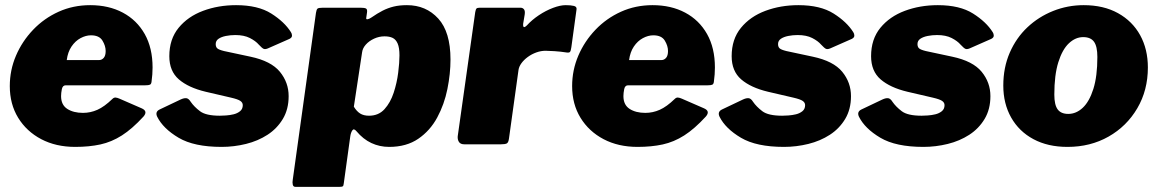

<svg xmlns="http://www.w3.org/2000/svg" viewBox="-20 -560 4494 745"><path d="M272 10Q197 10 140 -20Q83 -50 50.5 -103Q18 -156 18 -226Q18 -288 42 -344Q66 -400 108.5 -444.5Q151 -489 207.5 -514.5Q264 -540 330 -540Q402 -540 456.5 -511Q511 -482 541.5 -428Q572 -374 572 -298Q572 -285 571 -271Q570 -257 568 -243Q567 -234 562 -231.5Q557 -229 544 -229H235Q223 -229 220 -214Q217 -199 217 -187Q217 -153 241 -137.5Q265 -122 302 -122Q331 -122 358 -134Q385 -146 416 -176Q422 -182 428.5 -181.5Q435 -181 444 -177L529 -140Q555 -129 537 -108Q493 -60 453 -34.5Q413 -9 369.5 0.5Q326 10 272 10ZM365 -327Q375 -327 382.5 -335.5Q390 -344 390 -362Q390 -382 377.5 -402.5Q365 -423 333 -423Q313 -423 292.5 -412Q272 -401 257.5 -379.5Q243 -358 239 -327Z M840 10Q733 10 673 -25.5Q613 -61 590 -107Q581 -126 599 -135L681 -174Q694 -180 703 -179Q712 -178 720 -165Q733 -146 756 -128.5Q779 -111 833 -111Q842 -111 857 -112Q872 -113 886.5 -116.5Q901 -120 911.5 -128.5Q922 -137 922 -152Q922 -162 912.5 -168.5Q903 -175 877 -181L778 -204Q711 -220 674 -252Q637 -284 637 -342Q637 -408 673 -452Q709 -496 768 -518Q827 -540 896 -540Q981 -540 1032.5 -507.5Q1084 -475 1109 -435Q1113 -429 1113 -421.5Q1113 -414 1103 -409L1019 -372Q1009 -368 1003 -370.5Q997 -373 984 -387Q972 -401 949.5 -412.5Q927 -424 893 -424Q874 -424 856.5 -420.5Q839 -417 828 -409.5Q817 -402 817 -389Q817 -378 823 -372.5Q829 -367 849 -362L952 -340Q1032 -323 1066 -281.5Q1100 -240 1100 -187Q1100 -136 1077.5 -98.5Q1055 -61 1018 -37Q981 -13 934.5 -1.5Q888 10 840 10Z M1126 165Q1118 165 1116 156.5Q1114 148 1116 137L1206 -510Q1208 -523 1212 -526.5Q1216 -530 1232 -530H1380Q1394 -530 1400 -527Q1406 -524 1404 -511L1401 -490Q1400 -484 1407 -485.5Q1414 -487 1421 -492Q1444 -508 1464.5 -518.5Q1485 -529 1507.5 -534.5Q1530 -540 1559 -540Q1633 -540 1680.5 -488Q1728 -436 1728 -329Q1728 -274 1716 -214.5Q1704 -155 1676.5 -104Q1649 -53 1603 -21.5Q1557 10 1490 10Q1453 10 1421 -5Q1389 -20 1363 -51Q1353 -63 1347 -54Q1341 -45 1339 -30L1314 151Q1313 161 1310 163Q1307 165 1298 165H1126ZM1412 -111Q1449 -111 1472 -136.5Q1495 -162 1507.5 -200Q1520 -238 1525 -277.5Q1530 -317 1530 -345Q1530 -375 1523 -391Q1516 -407 1503.5 -413Q1491 -419 1472 -419Q1451 -419 1431.5 -410Q1412 -401 1399.5 -387Q1387 -373 1385 -357L1353 -146Q1364 -128 1377.5 -119.5Q1391 -111 1412 -111Z M1782 0Q1767 0 1761 -9Q1755 -18 1756 -31L1824 -513Q1826 -524 1829 -527Q1832 -530 1841 -530H2000Q2008 -530 2013 -524Q2018 -518 2016 -504L2010 -468Q2009 -456 2013 -455Q2017 -454 2024 -461Q2044 -483 2071 -501Q2098 -519 2126 -529.5Q2154 -540 2175 -540Q2195 -540 2207 -537Q2219 -534 2217 -523L2197 -377Q2195 -362 2191.5 -358.5Q2188 -355 2181 -356Q2155 -360 2131.5 -361.5Q2108 -363 2097 -363Q2079 -363 2061 -356.5Q2043 -350 2028 -339Q2013 -328 2003.5 -315Q1994 -302 1992 -289L1955 -23Q1953 -7 1946.5 -3.5Q1940 0 1923 0H1782Z M2454 10Q2379 10 2322 -20Q2265 -50 2232.5 -103Q2200 -156 2200 -226Q2200 -288 2224 -344Q2248 -400 2290.5 -444.5Q2333 -489 2389.5 -514.5Q2446 -540 2512 -540Q2584 -540 2638.5 -511Q2693 -482 2723.5 -428Q2754 -374 2754 -298Q2754 -285 2753 -271Q2752 -257 2750 -243Q2749 -234 2744 -231.5Q2739 -229 2726 -229H2417Q2405 -229 2402 -214Q2399 -199 2399 -187Q2399 -153 2423 -137.5Q2447 -122 2484 -122Q2513 -122 2540 -134Q2567 -146 2598 -176Q2604 -182 2610.5 -181.5Q2617 -181 2626 -177L2711 -140Q2737 -129 2719 -108Q2675 -60 2635 -34.5Q2595 -9 2551.5 0.5Q2508 10 2454 10ZM2547 -327Q2557 -327 2564.5 -335.5Q2572 -344 2572 -362Q2572 -382 2559.5 -402.5Q2547 -423 2515 -423Q2495 -423 2474.5 -412Q2454 -401 2439.5 -379.5Q2425 -358 2421 -327Z M3022 10Q2915 10 2855 -25.5Q2795 -61 2772 -107Q2763 -126 2781 -135L2863 -174Q2876 -180 2885 -179Q2894 -178 2902 -165Q2915 -146 2938 -128.5Q2961 -111 3015 -111Q3024 -111 3039 -112Q3054 -113 3068.5 -116.5Q3083 -120 3093.5 -128.5Q3104 -137 3104 -152Q3104 -162 3094.5 -168.5Q3085 -175 3059 -181L2960 -204Q2893 -220 2856 -252Q2819 -284 2819 -342Q2819 -408 2855 -452Q2891 -496 2950 -518Q3009 -540 3078 -540Q3163 -540 3214.5 -507.5Q3266 -475 3291 -435Q3295 -429 3295 -421.5Q3295 -414 3285 -409L3201 -372Q3191 -368 3185 -370.5Q3179 -373 3166 -387Q3154 -401 3131.5 -412.5Q3109 -424 3075 -424Q3056 -424 3038.5 -420.5Q3021 -417 3010 -409.5Q2999 -402 2999 -389Q2999 -378 3005 -372.5Q3011 -367 3031 -362L3134 -340Q3214 -323 3248 -281.5Q3282 -240 3282 -187Q3282 -136 3259.5 -98.5Q3237 -61 3200 -37Q3163 -13 3116.5 -1.5Q3070 10 3022 10Z M3563 10Q3456 10 3396 -25.5Q3336 -61 3313 -107Q3304 -126 3322 -135L3404 -174Q3417 -180 3426 -179Q3435 -178 3443 -165Q3456 -146 3479 -128.5Q3502 -111 3556 -111Q3565 -111 3580 -112Q3595 -113 3609.5 -116.5Q3624 -120 3634.5 -128.5Q3645 -137 3645 -152Q3645 -162 3635.5 -168.5Q3626 -175 3600 -181L3501 -204Q3434 -220 3397 -252Q3360 -284 3360 -342Q3360 -408 3396 -452Q3432 -496 3491 -518Q3550 -540 3619 -540Q3704 -540 3755.5 -507.5Q3807 -475 3832 -435Q3836 -429 3836 -421.5Q3836 -414 3826 -409L3742 -372Q3732 -368 3726 -370.5Q3720 -373 3707 -387Q3695 -401 3672.5 -412.5Q3650 -424 3616 -424Q3597 -424 3579.5 -420.5Q3562 -417 3551 -409.5Q3540 -402 3540 -389Q3540 -378 3546 -372.5Q3552 -367 3572 -362L3675 -340Q3755 -323 3789 -281.5Q3823 -240 3823 -187Q3823 -136 3800.5 -98.5Q3778 -61 3741 -37Q3704 -13 3657.5 -1.5Q3611 10 3563 10Z M4122 10Q4046 10 3990 -20Q3934 -50 3903.5 -104Q3873 -158 3873 -228Q3873 -298 3898 -355.5Q3923 -413 3966.5 -454Q4010 -495 4066.5 -517.5Q4123 -540 4185 -540Q4262 -540 4318 -509Q4374 -478 4404 -423.5Q4434 -369 4434 -298Q4434 -210 4393 -140Q4352 -70 4281.5 -30Q4211 10 4122 10ZM4125 -118Q4156 -118 4181.5 -142Q4207 -166 4222.5 -215Q4238 -264 4238 -339Q4238 -380 4225 -398Q4212 -416 4183 -416Q4153 -416 4127.5 -392Q4102 -368 4086.5 -318.5Q4071 -269 4071 -193Q4071 -153 4084 -135.5Q4097 -118 4125 -118Z"/></svg>

Font: Libre Franklin Black
Style: Italic
Weight: 900
Italic angle: -8°
Designer: Pablo Impallari, Rodrigo Fuenzalida, Nhung Nguyen
Foundry: Impallari Type
Version: Version 3.000